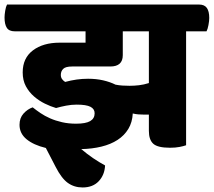

<svg xmlns="http://www.w3.org/2000/svg" viewBox="-60 -640 942 846"><path d="M760 -502V0Q749 4 731 7.5Q713 11 689 11Q635 11 615.5 -6.5Q596 -24 596 -63V-135H575Q562 -135 549.5 -136Q537 -137 525 -140Q523 -101 505.5 -72Q488 -43 458 -23.5Q428 -4 387 6Q346 16 298 17Q324 39 350.5 57Q377 75 403 89Q401 131 375 158.5Q349 186 304 186Q267 186 239 166Q211 146 185 95L142 12Q88 -1 57 -26.5Q26 -52 26 -90Q26 -120 43.5 -139.5Q61 -159 84 -167Q99 -155 118 -142Q137 -129 161 -118.5Q185 -108 213.5 -101.5Q242 -95 275 -95Q318 -95 337.5 -106.5Q357 -118 357 -141Q357 -160 338.5 -169.5Q320 -179 278 -179Q255 -179 231.5 -174.5Q208 -170 187 -164Q163 -171 137.5 -183.5Q112 -196 90 -215Q68 -234 54 -260Q40 -286 40 -321Q40 -384 85 -418Q130 -452 203 -452H317V-502H5Q-20 -502 -30 -517.5Q-40 -533 -40 -563Q-40 -575 -37 -593Q-34 -611 -29 -620H817Q841 -620 851.5 -605Q862 -590 862 -561Q862 -548 858.5 -529.5Q855 -511 850 -502ZM227 -279Q253 -286 277.5 -289.5Q302 -293 328 -293Q364 -293 394.5 -286Q425 -279 449 -267Q464 -264 479.5 -263Q495 -262 511 -262Q532 -262 553 -264.5Q574 -267 596 -274V-502H481V-397Q481 -347 426 -347H258Q229 -347 218.5 -336.5Q208 -326 208 -310Q208 -299 213.5 -291.5Q219 -284 227 -279Z"/></svg>

Font: Baloo 2 ExtraBold
Style: Regular
Weight: 800
Designer: Sarang Kulkarni and Ek Type
Foundry: Ek Type
Version: Version 1.640;hotconv 1.0.111;makeotfexe 2.5.65597; ttfautoh